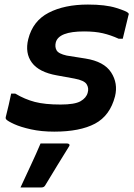

<svg xmlns="http://www.w3.org/2000/svg" viewBox="-20 -567 590 843"><path d="M246 -108Q308 -108 333.5 -122.5Q359 -137 365 -160Q371 -180 360.5 -197Q350 -214 307 -222L230 -236Q151 -250 120 -292Q89 -334 104 -395Q124 -475 193.5 -511Q263 -547 366 -547Q443 -547 489.5 -532.5Q536 -518 543 -510Q547 -506 544 -500Q538 -473 531.5 -448.5Q525 -424 519 -397H501Q466 -413 431.5 -421Q397 -429 349 -429Q238 -429 225 -381Q220 -361 228.5 -346Q237 -331 273 -323L355 -310Q437 -297 468 -249Q499 -201 485 -144Q463 -59 397 -24Q331 11 218 11Q162 11 116.5 1Q71 -9 42.5 -22Q14 -35 7 -43Q4 -47 5 -52Q13 -83 18.5 -107.5Q24 -132 29 -156H47Q89 -131 133 -119.5Q177 -108 246 -108ZM158 63H275Q281 63 284 66.5Q287 70 283 76Q256 119 231.5 159.5Q207 200 179 246Q177 250 173 253Q169 256 162 256H70Q93 206 116 157Q139 108 158 63Z"/></svg>

Font: Recursive Sn Lnr St SmB
Style: Italic
Weight: 600
Italic angle: -15°
Version: Version 1.079;hotconv 1.0.112;makeotfexe 2.5.65598; ttfautoh